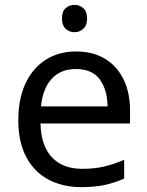

<svg xmlns="http://www.w3.org/2000/svg" viewBox="-20 -757 604 787"><path d="M292 -546Q361 -546 410.5 -516Q460 -486 486.5 -431.5Q513 -377 513 -304V-251H146Q148 -160 192.5 -112.5Q237 -65 317 -65Q368 -65 407.5 -74.5Q447 -84 489 -102V-25Q448 -7 408 1.5Q368 10 313 10Q237 10 178.5 -21Q120 -52 87.5 -113.5Q55 -175 55 -264Q55 -352 84.5 -415Q114 -478 167.5 -512Q221 -546 292 -546ZM291 -474Q228 -474 191.5 -433.5Q155 -393 148 -321H421Q420 -389 389 -431.5Q358 -474 291 -474ZM286 -737Q306 -737 321.5 -723.5Q337 -710 337 -681Q337 -653 321.5 -639Q306 -625 286 -625Q264 -625 249 -639Q234 -653 234 -681Q234 -710 249 -723.5Q264 -737 286 -737Z"/></svg>

Font: Noto Sans Syloti Nagri
Style: Regular
Weight: 400
Designer: Monotype Design Team
Foundry: Monotype Imaging Inc.
Version: Version 2.003; ttfautohint (v1.8.4.7-5d5b)